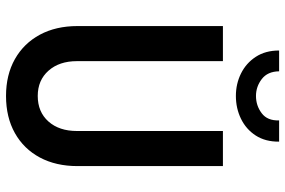

<svg xmlns="http://www.w3.org/2000/svg" viewBox="-176 -772 956 644"><g transform="rotate(90 302.0 -450.0)"><path d="M301.8 7.8Q231 7.8 178.2 -22Q125.5 -51.8 96.4 -105.7Q67.4 -159.7 67.4 -231.9V-719.7H185.1V-230Q185.1 -170.9 217 -134.8Q249 -98.6 301.8 -98.6Q355.5 -98.6 387.5 -134.5Q419.4 -170.4 419.4 -230V-719.7H537.1V-231.9Q537.1 -159.7 508.3 -105.7Q479.5 -51.8 426.5 -22Q373.5 7.8 301.8 7.8ZM301.8 -763.2Q261.2 -763.2 226.6 -780.3Q191.9 -797.4 170.7 -829.8Q149.4 -862.3 149.4 -908.2H219.2Q219.7 -869.6 245.1 -850.1Q270.5 -830.6 301.8 -830.6Q334.5 -830.6 359.9 -849.9Q385.3 -869.1 383.8 -908.2H455.1Q455.6 -862.3 434.6 -829.8Q413.6 -797.4 378.4 -780.3Q343.3 -763.2 301.8 -763.2Z"/></g></svg>

Font: Reddit Sans Condensed SemiBold
Style: Regular
Weight: 600
Designer: Stephen Hutchings
Foundry: Reddit
Version: Version 1.014